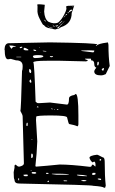

<svg xmlns="http://www.w3.org/2000/svg" viewBox="-20 -874 539 898"><path d="M22.5 -671.9 212.9 -675.8Q434.6 -672.9 434.6 -666Q434.6 -663.1 428.7 -663.1V-660.2H430.7Q440.4 -669.9 479.5 -674.8L484.4 -675.8Q487.3 -668 487.3 -663.1Q487.3 -607.4 493.2 -565.4L474.6 -527.3Q462.9 -521.5 452.1 -521.5Q420.9 -521.5 420.9 -540V-542Q422.9 -548.8 430.7 -557.6Q420.9 -560.5 420.9 -574.2Q420.9 -591.8 406.2 -591.8Q406.2 -599.6 404.3 -599.6H377.9V-598.6Q377.9 -595.7 389.6 -592.8V-588.9L381.8 -586.9L261.7 -589.8H199.2Q135.7 -589.8 135.7 -582Q140.6 -582 146.5 -398.4Q153.3 -391.6 158.2 -391.6H165L213.9 -394.5L293 -384.8Q302.7 -384.8 302.7 -413.1Q302.7 -425.8 327.1 -429.7L334 -434.6Q346.7 -434.6 346.7 -334V-293.9Q346.7 -285.2 341.8 -283.2Q330.1 -289.1 303.7 -293.9Q300.8 -293.9 293.9 -324.2Q293.9 -334 218.8 -334Q149.4 -334 149.4 -328.1L148.4 -312.5L154.3 -212.9Q152.3 -156.2 145.5 -96.7L149.4 -94.7Q191.4 -97.7 258.8 -104.5H259.8Q310.5 -104.5 399.4 -93.8H401.4Q409.2 -93.8 410.2 -103.5H416L425.8 -94.7L426.8 -100.6Q426.8 -118.2 419.9 -118.2L413.1 -114.3Q403.3 -121.1 398.4 -135.7Q398.4 -146.5 434.6 -150.4Q437.5 -150.4 459 -138.7Q469.7 -138.7 469.7 -118.2Q469.7 -49.8 474.6 -5.9L471.7 3.9H466.8Q460 -2 416 -4.9Q416 -8.8 69.3 -15.6Q47.9 -15.6 47.9 -33.2Q43.9 -37.1 43.9 -68.4L47.9 -89.8V-99.6L50.8 -103.5H53.7Q62.5 -94.7 68.4 -94.7H71.3Q91.8 -99.6 91.8 -109.4L85.9 -330.1Q85.9 -336.9 75.2 -355.5Q78.1 -355.5 83 -542Q85.9 -547.9 85.9 -561.5V-565.4Q85.9 -591.8 54.7 -591.8L30.3 -598.6L17.6 -596.7Q2 -596.7 2 -640.6L1 -641.6Q2 -671.9 21.5 -671.9ZM27.3 -661.1H23.4V-660.2L33.2 -645.5Q40 -655.3 44.9 -655.3L51.8 -654.3L54.7 -655.3Q44.9 -661.1 27.3 -661.1ZM75.2 -648.4 84 -651.4V-655.3H79.1Q72.3 -654.3 72.3 -651.4Q72.3 -648.4 75.2 -648.4ZM167 -654.3H164.1V-652.3H167ZM92.8 -650.4 89.8 -645.5V-644.5Q91.8 -638.7 100.6 -638.7H112.3V-642.6Q99.6 -650.4 93.8 -650.4ZM140.6 -641.6H135.7V-640.6Q137.7 -635.7 144.5 -635.7H149.4V-636.7Q147.5 -641.6 140.6 -641.6ZM395.5 -638.7 360.4 -637.7V-635.7L416 -628.9Q418.9 -629.9 420.9 -634.8V-637.7ZM179.7 -636.7Q179.7 -632.8 197.3 -632.8Q197.3 -636.7 179.7 -636.7ZM133.8 -610.4Q135.7 -602.5 143.6 -602.5H144.5Q182.6 -603.5 182.6 -610.4Q182.6 -616.2 158.2 -616.2H155.3Q133.8 -616.2 133.8 -610.4ZM214.8 -611.3 212.9 -610.4Q213.9 -606.4 219.7 -606.4H220.7Q227.5 -606.4 228.5 -610.4L225.6 -611.3ZM79.1 -608.4H56.6V-606.4H79.1ZM434.6 -571.3V-570.3L437.5 -567.4Q440.4 -567.4 442.4 -578.1L441.4 -585H438.5Q434.6 -585 434.6 -571.3ZM455.1 -547.9 457 -546.9 460 -543.9V-543Q465.8 -543 465.8 -553.7V-555.7H461.9Q459 -553.7 455.1 -547.9ZM118.2 -551.8 116.2 -547.9V-540Q118.2 -532.2 124 -532.2L126 -537.1V-538.1Q126 -548.8 118.2 -551.8ZM124 -502.9 118.2 -498V-491.2L122.1 -487.3H125L127 -490.2ZM155.3 -377 152.3 -373V-372.1H160.2V-374L156.2 -377ZM223.6 -367.2H220.7V-364.3L223.6 -362.3H225.6V-364.3ZM237.3 -364.3H233.4V-362.3H237.3ZM250 -364.3H245.1L249 -360.4H252.9V-362.3ZM109.4 -299.8H105.5L103.5 -293.9V-285.2H106.4L109.4 -286.1ZM130.9 -223.6H127.9V-220.7H130.9ZM129.9 -155.3H127L126 -149.4V-136.7L127 -135.7V-134.8Q133.8 -134.8 133.8 -145.5Q133.8 -154.3 129.9 -155.3ZM445.3 -125 448.2 -122.1Q453.1 -124 453.1 -126V-127.9L451.2 -130.9Q445.3 -128.9 445.3 -125ZM127 -78.1H124V-75.2H127ZM130.9 -69.3 127.9 -66.4V-65.4Q128.9 -61.5 138.7 -61.5H143.6L149.4 -63.5V-65.4Q148.4 -69.3 142.6 -69.3ZM205.1 -65.4H195.3V-63.5L197.3 -60.5H201.2L207 -61.5V-63.5ZM414.1 -65.4 410.2 -60.5V-59.6Q411.1 -55.7 417 -55.7Q426.8 -56.6 426.8 -60.5V-61.5L425.8 -65.4ZM245.1 -61.5H222.7V-59.6L245.1 -56.6H302.7Q302.7 -61.5 245.1 -61.5ZM100.6 -57.6 89.8 -56.6V-54.7Q91.8 -49.8 97.7 -49.8H107.4L110.4 -53.7V-54.7Q110.4 -57.6 103.5 -57.6ZM349.6 -56.6H339.8V-55.7Q339.8 -50.8 386.7 -49.8V-51.8Q369.1 -56.6 349.6 -56.6ZM69.3 -40H65.4V-32.2L68.4 -30.3H69.3ZM447.3 -39.1H437.5V-35.2L448.2 -32.2H451.2L453.1 -35.2V-37.1ZM358.4 -29.3 368.2 -26.4H377Q383.8 -26.4 384.8 -30.3H382.8L372.1 -32.2Q358.4 -30.3 358.4 -29.3ZM283.2 -30.3H277.3V-29.3L279.3 -26.4H293.9V-29.3ZM206.1 -29.3 202.1 -25.4V-22.5H207L209 -25.4V-26.4L207 -29.3ZM189.5 -851.6 186.5 -820.3Q188.5 -785.2 206.1 -772.5Q232.4 -759.8 252 -768.6Q268.6 -782.2 281.2 -807.6Q294.9 -834 289.1 -840.8Q287.1 -844.7 297.9 -846.7Q307.6 -847.7 327.1 -847.7L315.4 -813.5Q315.4 -762.7 265.6 -747.1Q254.9 -739.3 248 -739.3L239.3 -736.3Q232.4 -736.3 223.6 -740.2Q203.1 -741.2 191.4 -750Q185.5 -757.8 181.6 -757.8Q179.7 -758.8 166 -785.2Q153.3 -809.6 155.3 -829.1Q156.2 -847.7 154.3 -851.6Q152.3 -856.4 189.5 -851.6ZM302.7 -819.3V-817.4H304.7L310.5 -821.3Q311.5 -822.3 315.4 -822.3L316.4 -823.2V-824.2L315.4 -825.2V-826.2H317.4Q317.4 -827.1 315.4 -829.1Q306.6 -829.1 302.7 -819.3ZM260.7 -753.9H262.7Q263.7 -753.9 283.2 -776.4Q279.3 -774.4 271.5 -764.6Q260.7 -756.8 260.7 -753.9ZM271.5 -776.4H269.5Q253.9 -761.7 253.9 -759.8Q265.6 -767.6 269.5 -773.4L271.5 -775.4ZM260.7 -752.9H258.8L248 -744.1V-742.2Q257.8 -742.2 258.8 -751Q260.7 -751 260.7 -752.9ZM239.3 -753.9Q240.2 -750 246.1 -750Q252 -754.9 252 -755.9V-756.8H251Q250 -754.9 239.3 -753.9ZM187.5 -781.2H185.5Q193.4 -772.5 195.3 -772.5V-773.4Q190.4 -781.2 187.5 -781.2ZM323.2 -843.8H324.2V-844.7H317.4V-843.8H318.4H319.3H320.3H321.3H322.3ZM287.1 -804.7V-802.7H289.1Q293.9 -805.7 293.9 -807.6V-808.6H292Q287.1 -806.6 287.1 -804.7ZM227.5 -752H226.6Q232.4 -749 236.3 -749L237.3 -750Q233.4 -752 227.5 -752ZM295.9 -812.5H297.9Q299.8 -812.5 300.8 -816.4V-817.4V-818.4Q296.9 -818.4 295.9 -812.5ZM210.9 -744.1H210V-743.2L211.9 -742.2L225.6 -747.1V-748ZM201.2 -753.9Q201.2 -752 209 -750H210Q209 -752 201.2 -753.9ZM280.3 -794.9H281.2Q285.2 -797.9 287.1 -800.8Q281.2 -800.8 280.3 -794.9ZM225.6 -758.8Q225.6 -756.8 231.4 -753.9H233.4Q230.5 -756.8 225.6 -758.8ZM259.8 -746.1H262.7L258.8 -742.2L255.9 -743.2Q258.8 -746.1 259.8 -746.1ZM272.5 -791Q272.5 -793 275.4 -793L276.4 -792Q276.4 -790 273.4 -790ZM168.9 -816.4H168Q169.9 -813.5 170.9 -813.5V-814.5ZM280.3 -793.9 277.3 -793 278.3 -792 280.3 -793ZM302.7 -812.5H300.8V-811.5H302.7Z"/></svg>

Font: Love Ya Like A Sister
Style: Regular
Weight: 400
Designer: Kimberly Geswein
Foundry: Kimberly Geswein
Version: Version 1.002 2007